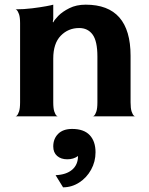

<svg xmlns="http://www.w3.org/2000/svg" viewBox="-20 -498 639 822"><path d="M397 -60V-256Q397 -322 376.5 -350Q356 -378 319 -378Q272 -378 240 -345Q208 -312 208 -247V-60Q208 -34 212.5 -20.5Q217 -7 222.5 -2.5Q228 2 228 0H46Q46 2 51.5 -2.5Q57 -7 61.5 -20.5Q66 -34 66 -60V-398Q66 -424 61.5 -437Q57 -450 51.5 -455Q46 -460 46 -458Q82 -458 118 -462.5Q154 -467 178 -471.5Q202 -476 208 -478V-417L206 -404L208 -402Q212 -412 229.5 -430Q247 -448 277 -463Q307 -478 347 -478Q539 -478 539 -259V-60Q539 -34 543.5 -20.5Q548 -7 553.5 -2.5Q559 2 559 0H377Q377 2 382.5 -2.5Q388 -7 392.5 -20.5Q397 -34 397 -60ZM250 304Q287 304 319 283.5Q351 263 370 228.5Q389 194 389 154Q389 107 364 80.5Q339 54 289 54Q250 54 229 75Q208 96 208 129Q208 155 224.5 169.5Q241 184 268 184Q295 184 314 170Q314 207 289 228.5Q264 250 218 252Z"/></svg>

Font: Red Rose Bold
Style: Regular
Weight: 700
Designer: jaikishan Patel
Version: Version 1.000